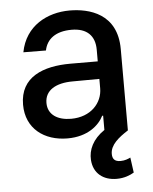

<svg xmlns="http://www.w3.org/2000/svg" viewBox="-54 -598 677 852"><g transform="rotate(-5 284.5 -172.0)"><path d="M230.1 12.1C320.3 12.1 371.1 -33.7 391.3 -74.6H395.6V-11C342.3 25.2 321.7 71.7 324.6 116.1C328.5 176.8 371.8 209.9 431.5 209.9C466.3 209.9 492.5 198.5 508.9 188.6L499.6 121.1C490.1 125.7 474.8 132.5 455.3 132.5C428.6 132.5 419 119.7 419 97.7C419 57.9 456 27.7 499.3 0V-362.2C499.3 -521 374.3 -552.6 287.6 -552.6C188.9 -552.6 89.5 -502.5 67.5 -385.7L168 -384.9C177.9 -435 217.7 -466.6 289.1 -466.6C357.6 -466.6 392.8 -430.8 392.8 -369V-316.8L270.6 -317.1C150.6 -317.1 45.8 -278.1 45.8 -154.1C45.8 -46.9 126.4 12.1 230.1 12.1ZM149.9 -152.7C149.9 -209.5 199.6 -237.6 273.1 -237.9L393.1 -238.6V-196.7C393.1 -132.1 341.6 -73.2 253.2 -73.2C193.2 -73.2 149.9 -100.1 149.9 -152.7Z"/></g></svg>

Font: Margiela Sans Medium
Style: Regular
Weight: 500
Designer: Stefan Endress, Andreas Faust
Version: Version 1.100;FEAKit 1.0